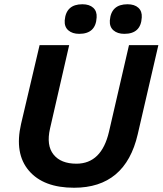

<svg xmlns="http://www.w3.org/2000/svg" viewBox="-20 -872 764 902"><path d="M352 -713Q320 -713 301 -729.5Q282 -746 284 -776Q290 -852 367 -852Q400 -852 418 -835.5Q436 -819 434 -790Q430 -713 352 -713ZM564 -713Q532 -713 513 -729.5Q494 -746 496 -776Q502 -852 579 -852Q612 -852 630 -835.5Q648 -819 646 -790Q642 -713 564 -713ZM328 10Q184 10 115.5 -70.5Q47 -151 79 -290L166 -660H305L215 -268Q197 -189 231.5 -146Q266 -103 339 -103Q457 -103 492 -253L586 -660H724L627 -241Q569 10 328 10Z"/></svg>

Font: Elaine Sans SemiBold
Style: Italic
Weight: 600
Italic angle: -13°
Designer: Wei Huang
Foundry: Wei Huang
Version: Version 2.001;December 24, 2019;FontCreator 12.0.0.2547 64-b